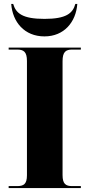

<svg xmlns="http://www.w3.org/2000/svg" viewBox="-20 -956 455 976"><path d="M206 -771C306 -771 366 -844 373 -936H363C350 -888 316 -860 206 -860C95 -860 61 -888 47 -936H37C44 -844 104 -771 206 -771ZM24 0H391V-10H347C315 -10 298 -20 298 -66V-645C298 -693 315 -704 347 -704H391V-714H24V-704H67C100 -704 117 -693 117 -646V-65C117 -20 100 -10 67 -10H24Z"/></svg>

Font: Noto Serif Display ExtraBold
Style: Regular
Weight: 800
Designer: Monotype Design Team
Foundry: Monotype Imaging Inc.
Version: Version 2.009